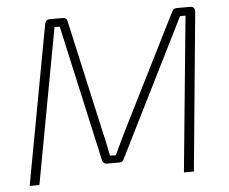

<svg xmlns="http://www.w3.org/2000/svg" viewBox="-50 -748 960 806"><g transform="rotate(-5 430.0 -345.0)"><path d="M780 -690Q790 -690 795 -684Q800 -678 799 -668L735 0H693L757 -655H734L446 -78Q443 -71 438.5 -68Q434 -65 426 -65H374Q367 -65 362 -69Q357 -73 355 -80L227 -655H205L84 0H43L167 -671Q169 -680 174 -685Q179 -690 189 -690H244Q251 -690 256 -686Q261 -682 262 -674L370 -191Q376 -168 380.5 -144Q385 -120 390 -97H415Q426 -122 438 -146Q450 -170 461 -194L703 -677Q706 -684 711.5 -687Q717 -690 723 -690Z"/></g></svg>

Font: Exo 2 ExtraLight
Style: Italic
Weight: 250
Italic angle: -8°
Designer: Natanael Gama
Foundry: Natanael Gama
Version: Version 2.010